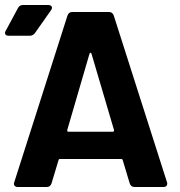

<svg xmlns="http://www.w3.org/2000/svg" viewBox="-27 -748 718 768"><path d="M492 -14 464 -107Q463 -112 458 -112H213Q208 -112 207 -107L179 -14Q174 0 160 0H44Q35 0 31 -5.5Q27 -11 30 -19L243 -686Q248 -700 262 -700H409Q423 -700 428 -686L641 -19Q642 -17 642 -13Q642 -7 638 -3.5Q634 0 627 0H511Q497 0 492 -14ZM247 -221H424Q430 -221 429 -228L339 -533Q338 -537 335.5 -537Q333 -537 331 -533L242 -228Q241 -221 247 -221ZM-7 -616Q-7 -621 -4 -625L45 -716Q51 -728 65 -728H166Q173 -728 177 -725Q181 -722 181 -717Q181 -712 177 -707L113 -616Q105 -605 92 -605H8Q-7 -605 -7 -616Z"/></svg>

Font: Barlow
Style: Bold
Weight: 700
Designer: Jeremy Tribby
Foundry: Jeremy Tribby
Version: Version 1.101 August 23, 2024